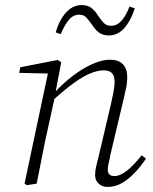

<svg xmlns="http://www.w3.org/2000/svg" viewBox="-20 -726 605 759"><path d="M86 6 77 0 172 -448 181 -435 56 -438 60 -460 208 -489 222 -480 198 -353V-348L168 -212Q156 -159 146 -106Q136 -53 125 0ZM405 13Q384 13 370 0Q356 -13 356 -33Q356 -52 360 -67.5Q364 -83 370 -108L418 -312Q424 -338 428.5 -361.5Q433 -385 433 -403Q433 -426 422.5 -437Q412 -448 391 -448Q366 -448 336 -435.5Q306 -423 268.5 -395.5Q231 -368 182 -323L181 -353H189Q227 -395 267 -425.5Q307 -456 345.5 -473Q384 -490 414 -490Q449 -490 466 -472Q483 -454 483 -422Q483 -399 478 -375.5Q473 -352 466 -323L417 -117Q414 -99 410 -83Q406 -67 406 -55Q406 -43 412.5 -36.5Q419 -30 432 -30Q455 -30 482 -51.5Q509 -73 540 -112L557 -99Q537 -69 513 -43.5Q489 -18 462.5 -2.5Q436 13 405 13ZM200 -598Q215 -648 241.5 -677Q268 -706 303 -706Q327 -706 342 -694Q357 -682 367 -665Q379 -647 390 -635.5Q401 -624 420 -624Q442 -624 459.5 -643Q477 -662 492 -700L513 -693Q497 -644 471.5 -615Q446 -586 410 -586Q386 -586 371 -597.5Q356 -609 346 -625Q334 -642 323 -655Q312 -668 293 -668Q270 -668 253 -648.5Q236 -629 220 -591Z"/></svg>

Font: Source Serif 4 18pt Light
Style: Italic
Weight: 300
Italic angle: -12°
Designer: Frank Grießhammer
Foundry: Adobe Systems Incorporated
Version: Version 4.004;hotconv 1.0.116;makeotfexe 2.5.65601